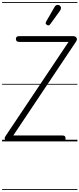

<svg xmlns="http://www.w3.org/2000/svg" viewBox="-25 -1349 758 1832"><path d="M55.5 0Q39.5 0 30.2 -7.2Q21 -14.5 19.8 -25.5Q18.5 -36.5 26.5 -48.5L629 -949H163.5Q143 -949 135.5 -955.5Q128 -962 127 -974.5Q126 -986.5 132.2 -995.2Q138.5 -1004 158.5 -1004H676Q688 -1004 697.2 -997.2Q706.5 -990.5 708.5 -978.8Q710.5 -967 700.5 -952L102 -56.5H566.5Q587 -56.5 593.2 -49.8Q599.5 -43 600.5 -31Q601.5 -17.5 595.8 -8.8Q590 0 570.5 0ZM55.5 0Q39.5 0 30.2 -7.2Q21 -14.5 19.8 -25.5Q18.5 -36.5 26.5 -48.5L629 -949H163.5Q143 -949 135.5 -955.5Q128 -962 127 -974.5Q126 -986.5 132.2 -995.2Q138.5 -1004 158.5 -1004H676Q688 -1004 697.2 -997.2Q706.5 -990.5 708.5 -978.8Q710.5 -967 700.5 -952L102 -56.5H566.5Q587 -56.5 593.2 -49.8Q599.5 -43 600.5 -31Q601.5 -17.5 595.8 -8.8Q590 0 570.5 0ZM424 -1110.5Q416 -1115.5 412 -1123Q408 -1130.5 417 -1146L494 -1280Q506.5 -1301.5 521.8 -1302.2Q537 -1303 546 -1295.5Q557.5 -1285 557 -1272.2Q556.5 -1259.5 548 -1247.5L455.5 -1119.5Q446.5 -1107 438.8 -1106.8Q431 -1106.5 424 -1110.5ZM-5 455H713.5V463H-5ZM-5 -16H713.5V0H-5ZM-5 -549H713.5V-541H-5ZM-5 -1329H713.5V-1321H-5Z"/></svg>

Font: Edu SA Dotted Guide
Style: Regular
Weight: 400
Designer: Tina and Corey Anderson, Eben Sorkin, Mirko Velimirovic
Foundry: Google for Education
Version: Version 2.000